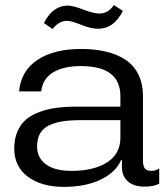

<svg xmlns="http://www.w3.org/2000/svg" viewBox="-20 -727 656 756"><path d="M231.9 8.8Q143.1 8.8 89.6 -31.2Q36.1 -71.3 36.1 -142.1Q36.1 -179.7 48.3 -208.5Q60.5 -237.3 82 -255.9Q103.5 -274.4 135.3 -286.1Q167 -297.9 203.1 -302.5Q239.3 -307.1 284.2 -307.1H454.1V-348.1Q454.1 -466.8 298.8 -466.8Q230 -466.8 189.2 -442.1Q148.4 -417.5 142.1 -367.2H55.2Q62.5 -447.8 127.2 -491Q191.9 -534.2 298.8 -534.2Q354 -534.2 397.7 -523.7Q441.4 -513.2 474.4 -491.5Q507.3 -469.7 525.1 -433.3Q543 -397 543 -348.1V-95.2Q543 -72.8 550.5 -63.5Q558.1 -54.2 575.2 -54.2Q594.2 -54.2 606.9 -64V-3.9Q586.9 7.8 547.9 7.8Q506.8 7.8 483.4 -12.9Q460 -33.7 460 -70.8V-97.2H457Q436.5 -48.8 376.7 -20Q316.9 8.8 231.9 8.8ZM126 -150.9Q126 -105.5 160.9 -79.8Q195.8 -54.2 261.2 -54.2Q350.1 -54.2 402.1 -87.9Q454.1 -121.6 454.1 -185.1V-253.9H297.9Q256.3 -253.9 226.6 -249.3Q196.8 -244.6 173.3 -233.4Q149.9 -222.2 137.9 -201.7Q126 -181.2 126 -150.9ZM152.8 -636.2Q187.5 -705.1 248 -705.1Q268.6 -704.6 309.1 -689Q349.6 -673.3 372.1 -673.8Q405.8 -673.8 428.2 -707L463.9 -684.1Q428.7 -613.8 366.2 -613.8Q337.4 -613.8 300 -629.2Q262.7 -644.5 244.1 -645Q211.9 -645 187 -612.8Z"/></svg>

Font: Lumene Sans Expanded
Style: Regular
Weight: 400
Width: 7
Designer: Deni Anggara
Version: Version 1.003;Glyphs 3.1.2 (3151)